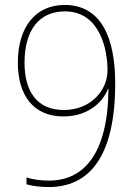

<svg xmlns="http://www.w3.org/2000/svg" viewBox="-20 -745 549 775"><path d="M445 -409C445 -588 391 -725 241 -725C122 -725 52 -634 52 -492C52 -359 116 -275 236 -275C338 -275 396 -335 416 -386H418C415 -122 318 -16 177 -16C144 -16 108 -21 87 -29V-1C111 6 145 10 177 10C331 10 445 -99 445 -409ZM242 -699C384 -699 414 -544 414 -461C414 -381 347 -301 238 -301C130 -301 79 -375 79 -492C79 -622 137 -699 242 -699Z"/></svg>

Font: Noto Sans Sinhala SemiCondensed Thin
Style: Regular
Weight: 100
Width: 4
Designer: Jelle Bosma - Monotype Design Team
Foundry: Monotype Imaging Inc.
Version: Version 2.006